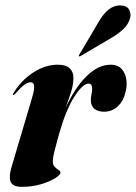

<svg xmlns="http://www.w3.org/2000/svg" viewBox="-20 -698 514 727"><path d="M30 -338Q27 -338.5 31 -345.5Q60 -393.5 105.5 -423.2Q151 -453 198.5 -453Q229.5 -453 243.8 -439.5Q258 -426 258 -403.5Q258 -377.5 249 -349.5Q240 -321.5 228 -288.5Q263.5 -366 307.8 -409.5Q352 -453 399 -453Q433 -453 448.2 -426.5Q463.5 -400 458 -362.5Q451 -320 428.2 -297.5Q405.5 -275 374 -275Q351.5 -275 337.8 -285.8Q324 -296.5 324 -319Q324 -330.5 326.5 -341.2Q329 -352 329 -361.5Q329 -381.5 315.5 -381.5Q294 -381.5 262.5 -333.5Q231 -285.5 204 -192Q194 -155.5 187 -129Q180 -102.5 180 -87Q180 -73.5 187.2 -66.2Q194.5 -59 201.8 -54.2Q209 -49.5 209 -44.5Q209 -36 188.8 -23.2Q168.5 -10.5 135.2 -0.5Q102 9.5 63 9.5Q28 9.5 20.5 -9.5Q13 -28.5 22.5 -61.5L100 -323Q111 -358.5 109.2 -372.5Q107.5 -386.5 96 -386.5Q86 -386.5 73 -377.5Q60 -368.5 38 -343.5Q33 -338 30 -338ZM352.5 -613.5Q389 -677.5 433.5 -677.5Q460 -677.5 468.5 -662Q477 -646.5 473 -631Q466.5 -606 447.5 -588.2Q428.5 -570.5 405 -556.5L284.5 -485.5Q280.5 -483.5 278.5 -485.5Q277.5 -486.5 280.5 -491.5Z"/></svg>

Font: Fraunces 144pt S000
Style: Bold Italic
Weight: 700
Italic angle: -16°
Version: Version 1.000; ttfautohint (v1.8.3)